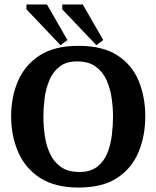

<svg xmlns="http://www.w3.org/2000/svg" viewBox="-20 -834 703 863"><path d="M333 9Q227 9 160 -34.5Q93 -78 61.5 -151Q30 -224 30 -311Q30 -398 61 -470Q92 -542 158.5 -585Q225 -628 333 -628Q442 -628 508 -585Q574 -542 603.5 -470Q633 -398 633 -311Q633 -224 603 -151Q573 -78 507 -34.5Q441 9 333 9ZM337 -61Q387 -61 417.5 -85Q448 -109 463 -147Q478 -185 483 -228.5Q488 -272 488 -311Q488 -349 482 -392Q476 -435 459.5 -472.5Q443 -510 411 -534Q379 -558 327 -558Q277 -558 247 -534Q217 -510 201.5 -472.5Q186 -435 180.5 -392Q175 -349 175 -311Q175 -270 181 -226Q187 -182 204 -144.5Q221 -107 253 -84Q285 -61 337 -61ZM413 -631 260 -792V-814H352L444 -654ZM252 -631 99 -792V-814H191L283 -654Z"/></svg>

Font: Manuale
Style: Regular
Weight: 400
Designer: Eduardo Tunni / Pablo Cosgaya
Foundry: Eduardo Tunni / Pablo Cosgaya
Version: Version 1.002